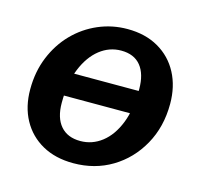

<svg xmlns="http://www.w3.org/2000/svg" viewBox="-85 -633 770 735"><g transform="rotate(15 299.5 -265.0)"><path d="M469 -231H121V-322H469ZM265 10Q194 10 142 -19Q90 -48 61.5 -100Q33 -152 33 -221Q33 -291 57 -349.5Q81 -408 122.5 -450.5Q164 -493 218.5 -516.5Q273 -540 334 -540Q405 -540 457 -510Q509 -480 537 -427Q565 -374 565 -305Q565 -214 525 -142.5Q485 -71 417.5 -30.5Q350 10 265 10ZM269 -79Q316 -79 354 -108.5Q392 -138 414 -193.5Q436 -249 436 -329Q436 -389 409.5 -421.5Q383 -454 332 -454Q285 -454 247 -424Q209 -394 186 -338Q163 -282 163 -202Q163 -143 190.5 -111Q218 -79 269 -79Z"/></g></svg>

Font: Libre Franklin SemiBold
Style: Italic
Weight: 600
Italic angle: -8°
Designer: Pablo Impallari, Rodrigo Fuenzalida, Nhung Nguyen
Foundry: Impallari Type
Version: Version 3.000